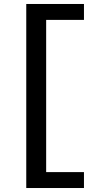

<svg xmlns="http://www.w3.org/2000/svg" viewBox="-20 -790 524 965"><path d="M212 -690V75H402V155H112V-770H402V-690Z"/></svg>

Font: Mplus 1p Medium
Style: Regular
Weight: 500
Version: Version 1.061